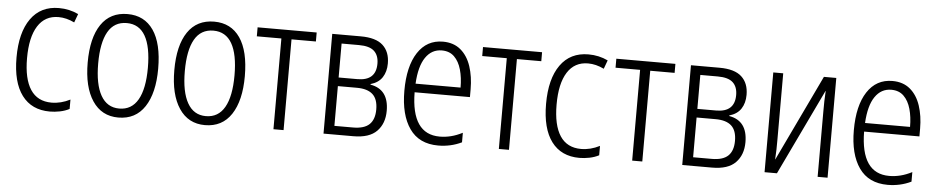

<svg xmlns="http://www.w3.org/2000/svg" viewBox="-36 -776 4975 1020"><g transform="rotate(5 2451.0 -266.0)"><path d="M244 10Q147 10 95 -59.5Q43 -129 43 -261Q43 -394 95.5 -468Q148 -542 245 -542Q301 -542 349 -519L332 -473Q289 -494 247 -494Q175 -494 137 -434Q99 -374 99 -262Q99 -152 136.5 -95Q174 -38 249 -38Q299 -38 348 -63V-13Q325 -1 297.5 4.5Q270 10 244 10Z M609 10Q520 10 471 -63.5Q422 -137 422 -267Q422 -399 470.5 -470.5Q519 -542 611 -542Q701 -542 749.5 -471.5Q798 -401 798 -267Q798 -137 749.5 -63.5Q701 10 609 10ZM610 -38Q676 -38 709.5 -96.5Q743 -155 743 -267Q743 -379 710 -436.5Q677 -494 611 -494Q544 -494 511 -436Q478 -378 478 -267Q478 -156 511.5 -97Q545 -38 610 -38Z M1071 10Q982 10 933 -63.5Q884 -137 884 -267Q884 -399 932.5 -470.5Q981 -542 1073 -542Q1163 -542 1211.5 -471.5Q1260 -401 1260 -267Q1260 -137 1211.5 -63.5Q1163 10 1071 10ZM1072 -38Q1138 -38 1171.5 -96.5Q1205 -155 1205 -267Q1205 -379 1172 -436.5Q1139 -494 1073 -494Q1006 -494 973 -436Q940 -378 940 -267Q940 -156 973.5 -97Q1007 -38 1072 -38Z M1436 0V-484H1305V-532H1620V-484H1490V0Z M1703 0V-532H1855Q1936 -532 1973.5 -497.5Q2011 -463 2011 -401Q2011 -357 1991 -326.5Q1971 -296 1929 -284V-281Q2027 -264 2027 -150Q2027 -82 1987 -41Q1947 0 1862 0ZM1757 -304H1857Q1956 -304 1956 -395Q1956 -439 1931 -462Q1906 -485 1850 -485H1757ZM1757 -46H1856Q1916 -46 1943.5 -72.5Q1971 -99 1971 -152Q1971 -207 1943 -232.5Q1915 -258 1858 -258H1757Z M2315 10Q2213 10 2162 -63Q2111 -136 2111 -264Q2111 -395 2159 -468.5Q2207 -542 2293 -542Q2350 -542 2387.5 -510.5Q2425 -479 2443 -424.5Q2461 -370 2461 -303V-261H2166Q2168 -38 2319 -38Q2349 -38 2379 -45.5Q2409 -53 2440 -69V-18Q2411 -4 2379.5 3Q2348 10 2315 10ZM2167 -307H2407Q2407 -360 2395 -402.5Q2383 -445 2357.5 -470Q2332 -495 2291 -495Q2237 -495 2204.5 -447.5Q2172 -400 2167 -307Z M2638 0V-484H2507V-532H2822V-484H2692V0Z M3068 10Q2971 10 2919 -59.5Q2867 -129 2867 -261Q2867 -394 2919.5 -468Q2972 -542 3069 -542Q3125 -542 3173 -519L3156 -473Q3113 -494 3071 -494Q2999 -494 2961 -434Q2923 -374 2923 -262Q2923 -152 2960.5 -95Q2998 -38 3073 -38Q3123 -38 3172 -63V-13Q3149 -1 3121.5 4.5Q3094 10 3068 10Z M3349 0V-484H3218V-532H3533V-484H3403V0Z M3616 0V-532H3768Q3849 -532 3886.5 -497.5Q3924 -463 3924 -401Q3924 -357 3904 -326.5Q3884 -296 3842 -284V-281Q3940 -264 3940 -150Q3940 -82 3900 -41Q3860 0 3775 0ZM3670 -304H3770Q3869 -304 3869 -395Q3869 -439 3844 -462Q3819 -485 3763 -485H3670ZM3670 -46H3769Q3829 -46 3856.5 -72.5Q3884 -99 3884 -152Q3884 -207 3856 -232.5Q3828 -258 3771 -258H3670Z M4055 0V-532H4108V-175Q4108 -151 4107.5 -124.5Q4107 -98 4105 -73H4106L4325 -532H4391V0H4338V-349Q4338 -376 4338.5 -403.5Q4339 -431 4341 -458H4340L4121 0Z M4712 10Q4610 10 4559 -63Q4508 -136 4508 -264Q4508 -395 4556 -468.5Q4604 -542 4690 -542Q4747 -542 4784.5 -510.5Q4822 -479 4840 -424.5Q4858 -370 4858 -303V-261H4563Q4565 -38 4716 -38Q4746 -38 4776 -45.5Q4806 -53 4837 -69V-18Q4808 -4 4776.5 3Q4745 10 4712 10ZM4564 -307H4804Q4804 -360 4792 -402.5Q4780 -445 4754.5 -470Q4729 -495 4688 -495Q4634 -495 4601.5 -447.5Q4569 -400 4564 -307Z"/></g></svg>

Font: Noto Sans Condensed Light
Style: Regular
Weight: 300
Width: 3
Designer: Monotype Design Team
Foundry: Monotype Imaging Inc.
Version: Version 2.013; ttfautohint (v1.8.4.7-5d5b)